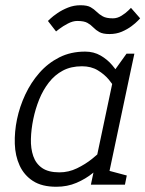

<svg xmlns="http://www.w3.org/2000/svg" viewBox="-20 -705 555 733"><path d="M420 -440 478 -430 387 0H327ZM420 -440 463 -500H493L478 -430ZM387 -150 417 -140Q417 -140 407.5 -125Q398 -110 379.5 -88Q361 -66 334 -44Q307 -22 272 -7Q237 8 195 8L207 -47Q242 -47 274 -62.5Q306 -78 331.5 -98.5Q357 -119 372 -134.5Q387 -150 387 -150ZM429 -350Q429 -350 420.5 -365.5Q412 -381 395.5 -401Q379 -421 353.5 -436.5Q328 -452 293 -452L305 -508Q338 -508 364 -493Q390 -478 408.5 -456Q427 -434 439 -412Q451 -390 457 -375Q463 -360 463 -360ZM293 -452Q251 -452 220 -435.5Q189 -419 166.5 -390Q144 -361 129.5 -325Q115 -289 107 -250Q99 -211 98 -174.5Q97 -138 107 -109Q117 -80 141 -63.5Q165 -47 207 -47L195 8Q140 8 106 -14Q72 -36 55 -73Q38 -110 36.5 -156Q35 -202 45 -250Q55 -298 76.5 -344Q98 -390 130.5 -427Q163 -464 206.5 -486Q250 -508 305 -508ZM377 0 389 -55 464 -35 457 0ZM163 -625Q163 -625 172.5 -634Q182 -643 199.5 -655Q217 -667 239.5 -676Q262 -685 287 -685Q313 -685 326 -677.5Q339 -670 349 -660Q359 -650 372.5 -642.5Q386 -635 411 -635Q428 -635 444 -645Q460 -655 470 -665Q480 -675 480 -675L515 -635Q515 -635 506.5 -626Q498 -617 482 -605Q466 -593 445 -584Q424 -575 398 -575Q373 -575 359.5 -582.5Q346 -590 336.5 -600Q327 -610 314 -617.5Q301 -625 275 -625Q258 -625 239 -615Q220 -605 207 -595Q194 -585 194 -585Z"/></svg>

Font: Epunda Slab Light
Style: Italic
Weight: 300
Italic angle: -12°
Designer: Simon Atzbach
Foundry: typofactur
Version: Version 1.102